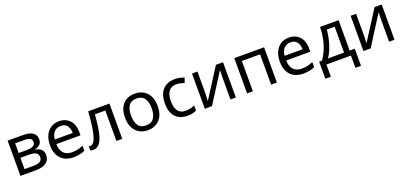

<svg xmlns="http://www.w3.org/2000/svg" viewBox="26 -1551 5806 2743"><g transform="rotate(-20 2929.0 -180.0)"><path d="M315 -536Q358 -536 394.5 -529.5Q431 -523 458 -507Q485 -491 500.5 -465Q516 -439 516 -401Q516 -350 486.5 -322.5Q457 -295 409 -285V-281Q433 -278 455.5 -269.5Q478 -261 495.5 -246Q513 -231 523 -209Q533 -187 533 -157Q533 -123 521 -94Q509 -65 482.5 -44Q456 -23 415 -11.5Q374 0 316 0H85V-536ZM173 -243V-71H306Q372 -71 407 -90Q442 -109 442 -157Q442 -203 407.5 -223Q373 -243 304 -243ZM173 -463V-316H294Q427 -316 427 -390Q427 -428 400 -445.5Q373 -463 310 -463Z M868 -546Q936 -546 986 -516Q1036 -486 1062.5 -431.5Q1089 -377 1089 -304V-251H722Q724 -160 768.5 -112.5Q813 -65 893 -65Q944 -65 983.5 -74.5Q1023 -84 1065 -102V-25Q1024 -7 984 1.5Q944 10 889 10Q812 10 754 -21Q696 -52 663.5 -113Q631 -174 631 -264Q631 -352 660.5 -415Q690 -478 743.5 -512Q797 -546 868 -546ZM867 -474Q804 -474 767.5 -433.5Q731 -393 724 -321H997Q996 -389 965 -431.5Q934 -474 867 -474Z M1633 0H1544V-463H1386Q1373 -294 1350 -190.5Q1327 -87 1288.5 -40Q1250 7 1193 7Q1180 7 1167.5 5.5Q1155 4 1147 0V-66Q1153 -64 1160 -63Q1167 -62 1174 -62Q1228 -62 1260.5 -177Q1293 -292 1310 -536H1633Z M2269 -269Q2269 -136 2201.5 -63Q2134 10 2019 10Q1948 10 1892.5 -22.5Q1837 -55 1805 -117.5Q1773 -180 1773 -269Q1773 -402 1839.5 -474Q1906 -546 2022 -546Q2094 -546 2150 -513.5Q2206 -481 2237.5 -419.5Q2269 -358 2269 -269ZM1864 -269Q1864 -174 1901.5 -118.5Q1939 -63 2021 -63Q2102 -63 2140 -118.5Q2178 -174 2178 -269Q2178 -364 2140 -418Q2102 -472 2020 -472Q1938 -472 1901 -418Q1864 -364 1864 -269Z M2623 10Q2551 10 2496 -19Q2441 -48 2409.5 -109Q2378 -170 2378 -265Q2378 -364 2410.5 -426Q2443 -488 2500 -517Q2557 -546 2629 -546Q2669 -546 2707.5 -537.5Q2746 -529 2770 -517L2743 -444Q2719 -453 2687 -461Q2655 -469 2627 -469Q2469 -469 2469 -266Q2469 -169 2507.5 -117.5Q2546 -66 2622 -66Q2665 -66 2699 -75Q2733 -84 2761 -97V-19Q2734 -5 2701.5 2.5Q2669 10 2623 10Z M2888 -536H2971V-209Q2971 -200 2970.5 -183.5Q2970 -167 2969 -148.5Q2968 -130 2967 -113Q2966 -96 2965 -87L3252 -536H3360V0H3278V-316Q3278 -327 3278.5 -345.5Q3279 -364 3279.5 -383.5Q3280 -403 3280.5 -421Q3281 -439 3282 -448L2997 0H2888Z M3531 -536H3984V0H3896V-461H3619V0H3531Z M4362 -546Q4430 -546 4480 -516Q4530 -486 4556.5 -431.5Q4583 -377 4583 -304V-251H4216Q4218 -160 4262.5 -112.5Q4307 -65 4387 -65Q4438 -65 4477.5 -74.5Q4517 -84 4559 -102V-25Q4518 -7 4478 1.5Q4438 10 4383 10Q4306 10 4248 -21Q4190 -52 4157.5 -113Q4125 -174 4125 -264Q4125 -352 4154.5 -415Q4184 -478 4237.5 -512Q4291 -546 4362 -546ZM4361 -474Q4298 -474 4261.5 -433.5Q4225 -393 4218 -321H4491Q4490 -389 4459 -431.5Q4428 -474 4361 -474Z M4653 -74H4696Q4765 -170 4799.5 -290.5Q4834 -411 4835 -536H5117V-74H5195V186H5110V0H4737V186H4653ZM5032 -74V-467H4913Q4909 -416 4898.5 -362Q4888 -308 4872 -255.5Q4856 -203 4834.5 -156.5Q4813 -110 4787 -74Z M5300 -536H5383V-209Q5383 -200 5382.5 -183.5Q5382 -167 5381 -148.5Q5380 -130 5379 -113Q5378 -96 5377 -87L5664 -536H5772V0H5690V-316Q5690 -327 5690.5 -345.5Q5691 -364 5691.5 -383.5Q5692 -403 5692.5 -421Q5693 -439 5694 -448L5409 0H5300Z"/></g></svg>

Font: BC Sans
Style: Regular
Weight: 400
Designer: Monotype Design Team
Province of B.C.
Foundry: Monotype Imaging Inc.
Version: Version 2.000;GOOG;noto-source:20170915:90ef993387c0